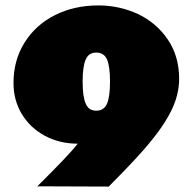

<svg xmlns="http://www.w3.org/2000/svg" viewBox="-20 -687 711 708"><path d="M380.9 1 117.7 0Q176.8 -58.6 214.1 -97.9Q251.5 -137.2 266.6 -157.2Q199.7 -157.2 146 -186Q91.8 -214.8 60.8 -265.9Q29.8 -316.9 29.8 -380.9Q29.8 -465.3 70.8 -530.3Q111.8 -595.7 182.9 -631.3Q253.9 -667 342.8 -667Q419.9 -667 488.8 -635.3Q556.6 -603 598.6 -541.5Q640.6 -480 640.6 -396Q640.6 -336.4 609.9 -275.4Q589.4 -235.4 558.8 -194.8Q528.3 -154.3 484.9 -106.9Q441.4 -59.6 380.9 1ZM335 -278.8Q362.8 -278.8 374.5 -304.2Q385.7 -329.6 385.7 -386.2Q385.7 -441.9 374.5 -468.3Q362.8 -493.2 335 -493.2Q307.6 -493.2 296.4 -468.3Q284.7 -442.9 284.7 -386.2Q284.7 -329.1 296.4 -304.2Q307.1 -278.8 335 -278.8Z"/></svg>

Font: Angkor
Style: Regular
Weight: 400
Designer: Danh Hong
Foundry: Danh Hong
Version: Version 8.000; ttfautohint (v1.8.3)